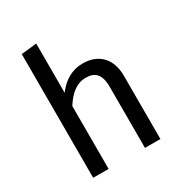

<svg xmlns="http://www.w3.org/2000/svg" viewBox="-176 -870 930 992"><g transform="rotate(-30 289.5 -374.0)"><path d="M184 0V-375C219 -430 260 -467 317 -467C367 -467 401 -444 401 -365V0H493V-378C493 -477 436 -539 340 -539C274 -539 222 -506 184 -454V-748L92 -738V0Z"/></g></svg>

Font: FiraGO Unicode
Style: Regular
Weight: 400
Designer: bBox Type
Foundry: bBox Type GmbH
Version: Version 1.001;PS 001.001;hotconv 1.0.88;makeotf.lib2.5.64775